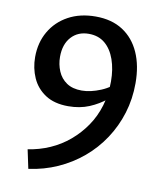

<svg xmlns="http://www.w3.org/2000/svg" viewBox="-78 -728 673 800"><g transform="rotate(10 258.5 -328.0)"><path d="M214 -277Q155 -277 117 -302Q79 -327 61 -367.5Q43 -408 43 -455Q43 -516 70.5 -563.5Q98 -611 147.5 -638Q197 -665 263 -665Q331 -665 378 -634.5Q425 -604 449.5 -549Q474 -494 474 -420Q474 -353 455.5 -293Q437 -233 403 -181.5Q369 -130 322 -90.5Q275 -51 218 -25.5Q161 0 96 9L79 -71Q127 -78 171.5 -97.5Q216 -117 252.5 -148Q289 -179 316 -218.5Q343 -258 357.5 -306Q372 -354 372 -409Q372 -461 357.5 -502Q343 -543 315.5 -566Q288 -589 247 -589Q201 -589 173 -558Q145 -527 145 -474Q145 -442 157 -413.5Q169 -385 194 -368Q219 -351 258 -351Q295 -351 338.5 -369Q382 -387 410 -421L429 -392Q405 -362 373.5 -336Q342 -310 302.5 -293.5Q263 -277 214 -277Z"/></g></svg>

Font: Ysabeau Office SemiBold
Style: Regular
Weight: 600
Designer: Christian Thalmann (Catharsis Fonts)
Version: Version 2.001;gftools[0.9.30]; featfreeze: tnum,lnum,ss02